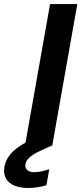

<svg xmlns="http://www.w3.org/2000/svg" viewBox="-97 -720 403 951"><path d="M27 0 151 -700H286L162 0ZM42 211Q5 211 -24 200Q-53 189 -67 165Q-81 141 -75 105Q-70 78 -52.5 53Q-35 28 0.5 4Q36 -20 95 -43L144 -63L162 0L107 25Q68 43 50 59Q32 75 29 93Q26 111 37.5 122Q49 133 73 133Q88 133 107.5 129Q127 125 147 118L133 197Q113 204 89.5 207.5Q66 211 42 211Z"/></svg>

Font: DM Sans 11pt
Style: Bold Italic
Weight: 700
Italic angle: -10°
Version: Version 4.004;gftools[0.9.30]